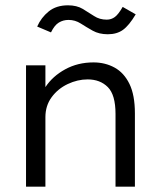

<svg xmlns="http://www.w3.org/2000/svg" viewBox="-20 -703 603 723"><path d="M78 0V-457H151V-375Q178 -416 225.5 -442Q273 -468 332 -468Q376 -468 411.5 -448.5Q447 -429 467.5 -387Q488 -345 488 -276V0H415V-274Q415 -346 386 -375Q357 -404 310 -404Q272 -404 235 -386.5Q198 -369 174.5 -337Q151 -305 151 -262V0ZM442 -677 491 -649Q466 -607 443 -590.5Q420 -574 386 -574Q353 -574 329 -587.5Q305 -601 284 -614.5Q263 -628 238 -628Q218 -628 201.5 -618Q185 -608 172 -581L120 -603Q135 -637 163.5 -660Q192 -683 236 -683Q269 -683 291.5 -669.5Q314 -656 334.5 -642.5Q355 -629 382 -629Q399 -629 412.5 -639Q426 -649 442 -677Z"/></svg>

Font: Inconsolata SemiExpanded Thin
Style: Regular
Weight: 100
Width: 6
Monospace: yes
Designer: Raph Levien, Cyreal, Brenton Simpson
Foundry: Raph Levien, Cyreal, Google
Version: Version 3.100; ttfautohint (v1.8.4.7-5d5b)